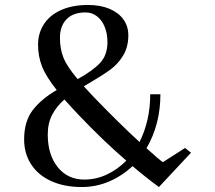

<svg xmlns="http://www.w3.org/2000/svg" viewBox="-20 -736 865 772"><path d="M77 -175Q77 -248 111.5 -293Q146 -338 208 -374Q165 -428 149 -469Q133 -510 133 -556Q133 -603 157 -639.5Q181 -676 226.5 -696Q272 -716 334 -716Q384 -716 420.5 -700.5Q457 -685 476.5 -657.5Q496 -630 496 -594Q496 -547 475 -512.5Q454 -478 423 -455.5Q392 -433 339 -402L317 -389L355 -348Q458 -241 541 -165Q584 -251 584 -357H625Q625 -236 569 -140Q622 -92 635 -84L724 -141L748 -122L619 16Q567 -22 513 -68Q470 -28 418 -6Q366 16 309 16Q238 16 185.5 -8Q133 -32 105 -75.5Q77 -119 77 -175ZM488 -90Q396 -169 297 -273Q272 -299 239 -336Q207 -308 189.5 -274Q172 -240 172 -195Q172 -114 212 -64Q252 -14 319 -14Q366 -14 409 -34Q452 -54 488 -90ZM412 -566Q412 -601 401 -628Q390 -655 370 -670.5Q350 -686 324 -686Q274 -686 247.5 -658.5Q221 -631 221 -584Q221 -540 235 -504.5Q249 -469 292 -418Q351 -450 381.5 -482Q412 -514 412 -566Z"/></svg>

Font: Wittgenstein
Style: Regular
Weight: 400
Designer: Jörg Drees
Foundry: Jörg Drees
Version: Version 1.003;Glyphs 3.1.2 (3151)